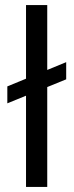

<svg xmlns="http://www.w3.org/2000/svg" viewBox="-20 -740 291 760"><path d="M9 -331V-398L242 -494V-426ZM83 0V-720H167V0Z"/></svg>

Font: DM Sans 18pt
Style: Regular
Weight: 400
Designer: Colophon Foundry, Jonny Pinhorn
Foundry: Colophon Foundry
Version: Version 4.004;gftools[0.9.30]